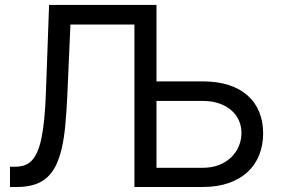

<svg xmlns="http://www.w3.org/2000/svg" viewBox="-20 -747 1122 767"><path d="M19.9 -81H39.8Q59.3 -81 75.5 -85.9Q91.6 -90.9 104.8 -103.5Q117.9 -116.1 127.8 -137.6Q137.8 -159.1 144.9 -191.9Q152 -224.8 156.6 -270.2Q161.2 -315.7 163.4 -376.4L176.1 -727.3H605.1V-421.9H789.8Q848.4 -421.9 893.5 -407.3Q938.6 -392.8 969.1 -365.6Q999.6 -338.4 1015.4 -300.2Q1031.2 -262.1 1031.2 -214.5Q1031.2 -167.3 1015.4 -127.7Q999.6 -88.1 969.1 -59.8Q938.6 -31.6 893.5 -15.8Q848.4 0 789.8 0H517V-649.1H261.4L248.6 -359.4Q245.7 -297.6 240.9 -247Q236.2 -196.4 227.1 -156.4Q218 -116.5 203.8 -87Q189.6 -57.5 168.1 -38.2Q146.7 -18.8 116.8 -9.4Q87 0 46.9 0H19.9ZM605.1 -76.7H789.8Q827.1 -76.7 856 -88.4Q884.9 -100.1 904.7 -119.7Q924.4 -139.2 934.5 -164.2Q944.6 -189.3 944.6 -215.9Q944.6 -242.2 934.5 -265.3Q924.4 -288.4 904.7 -305.9Q884.9 -323.5 856 -333.6Q827.1 -343.8 789.8 -343.8H605.1Z"/></svg>

Font: Fast_Sans
Style: Regular
Weight: 400
Designer: Rasmus Andersson
Foundry: rsms
Version: Version 3.018;git-588b23468